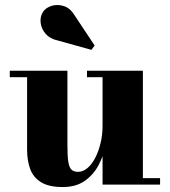

<svg xmlns="http://www.w3.org/2000/svg" viewBox="-20 -746 686 776"><path d="M233.5 10Q177 10 145.5 -9.8Q114 -29.5 101.8 -63.5Q89.5 -97.5 89.5 -141V-434H19.5V-460H252.5V-157.5Q252.5 -115.5 256 -92.5Q259.5 -69.5 268.8 -60.5Q278 -51.5 295.5 -51.5Q315.5 -51.5 333.5 -66.8Q351.5 -82 365 -108.2Q378.5 -134.5 386.5 -167.8Q394.5 -201 394.5 -237L415.5 -237.5Q415.5 -200.5 406.8 -157.8Q398 -115 377.5 -77Q357 -39 321.8 -14.5Q286.5 10 233.5 10ZM394.5 0V-434H331.5V-460H557.5V-26H627V0ZM349.5 -544.5 213 -582.5Q182 -589 164.5 -609.2Q147 -629.5 144.2 -654.5Q141.5 -679.5 154.5 -699Q166 -715.5 189.2 -722.5Q212.5 -729.5 238 -721.5Q263.5 -713.5 281.5 -684L362.5 -562Z"/></svg>

Font: Bodoni Moda 9pt ExtraBold
Style: Regular
Weight: 800
Designer: Owen Earl
Foundry: indestructible type
Version: Version 2.005